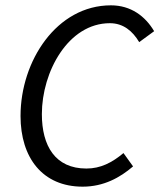

<svg xmlns="http://www.w3.org/2000/svg" viewBox="-20 -688 598 720"><path d="M57 -253C57 -96 140 12 290 12C369 12 430 -22 479 -64L443 -114C400 -78 357 -56 304 -56C187 -56 137 -141 137 -260C137 -419 236 -601 392 -601C442 -601 477 -572 502 -530L558 -571C525 -627 471 -668 396 -668C193 -668 57 -460 57 -253Z"/></svg>

Font: Cambridge Sans Italic
Style: Regular
Weight: 400
Italic angle: -11°
Version: Version 2.000;PS 002.000;hotconv 1.0.88;makeotf.lib2.5.64775